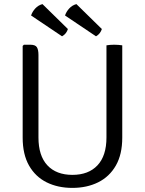

<svg xmlns="http://www.w3.org/2000/svg" viewBox="-20 -904 706 936"><path d="M576 -233Q576 -151.5 544.8 -97Q513.5 -42.5 458.5 -15.2Q403.5 12 332.5 12Q262 12 207.2 -15.2Q152.5 -42.5 121.5 -97Q90.5 -151.5 90.5 -233V-680L96.5 -686H127.5Q152.5 -686 160 -673.5Q167.5 -661 167.5 -636.5V-234Q167.5 -144.5 211 -98Q254.5 -51.5 333 -51.5Q411.5 -51.5 455.2 -98Q499 -144.5 499 -234V-683Q506.5 -684.5 516.5 -685.2Q526.5 -686 536.5 -686Q547 -686 557.2 -685.2Q567.5 -684.5 576 -683ZM187 -884 311 -762.5Q308 -752 300.8 -742.5Q293.5 -733 282.5 -727L131.5 -828.5Q137.5 -847 152 -862.8Q166.5 -878.5 187 -884ZM352.5 -884 476.5 -762.5Q473.5 -752 466.2 -742.5Q459 -733 448 -727L297 -828.5Q303 -847 317.5 -862.8Q332 -878.5 352.5 -884Z"/></svg>

Font: Signika Light
Style: Regular
Weight: 300
Designer: Anna Giedry
Foundry: Anna Giedry
Version: Version 2.000